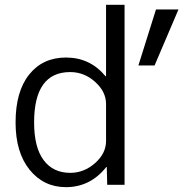

<svg xmlns="http://www.w3.org/2000/svg" viewBox="-20 -770 769 800"><path d="M499 0H426.8L424.8 -74.2H422.9Q356.4 9.8 254.9 9.8Q162.1 9.8 103.5 -62.5Q44.9 -134.8 44.9 -259.8Q44.9 -388.7 101.6 -459.5Q158.2 -530.3 254.9 -530.3Q355.5 -530.3 419.9 -452.1H421.9V-750H499ZM629.9 -730.5H723.6L624 -497.1H556.6ZM122.1 -259.8Q122.1 -156.2 161.6 -103Q201.2 -49.8 272.5 -49.8Q330.1 -49.8 376 -90.3Q421.9 -130.9 421.9 -182.6V-336.9Q421.9 -387.7 376.5 -428.7Q331.1 -469.7 272.5 -469.7Q122.1 -469.7 122.1 -259.8Z"/></svg>

Font: Gen Shin Gothic Normal
Style: Regular
Weight: 300
Designer: [Source Han Sans]
Ryoko NISHIZUKA  (kana & ideographs); Paul D. Hunt (Latin, Greek & Cyrillic); Wenlong ZHANG  (bopomofo
Version: Version 1.002.20150607